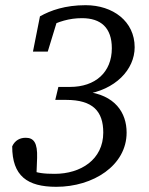

<svg xmlns="http://www.w3.org/2000/svg" viewBox="-20 -705 574 740"><path d="M197 15C339 15 468 -67 468 -194C468 -270 424 -340 309 -352L305 -341C425 -358 499 -437 499 -523C499 -623 415 -685 310 -685C231 -685 175 -665 134 -642L107 -506H164L212 -663L167 -635L161 -599C205 -622 247 -635 296 -635C369 -635 411 -598 411 -519C411 -426 347 -370 250 -370H205L193 -320H235C338 -320 378 -276 378 -194C378 -90 291 -35 191 -35C150 -35 123 -38 96 -50L120 -17L123 -96C125 -155 110 -174 79 -174C58 -174 38 -165 27 -141C27 -27 85 15 197 15Z"/></svg>

Font: Source Serif 4 Variable
Style: Italic
Weight: 400
Italic angle: -12°
Designer: Frank Grießhammer
Foundry: Adobe Systems Incorporated
Version: Version 4.004;hotconv 1.0.116;makeotfexe 2.5.65601